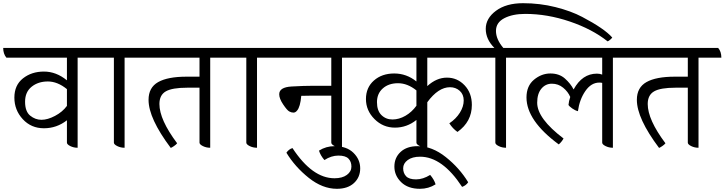

<svg xmlns="http://www.w3.org/2000/svg" viewBox="-50 -905 4536 1202"><path d="M580 -544H436V20Q411 20 390 9.5Q369 -1 369 -12V-152Q305 -102 225 -102Q145 -102 92.5 -159Q40 -216 40 -294Q40 -372 94 -414.5Q148 -457 225 -457Q302 -457 369 -402V-544H-10Q-30 -568 -30 -605H560Q580 -580 580 -544ZM369 -347Q310 -395 249.5 -395Q189 -395 148 -362Q107 -329 107 -268Q107 -207 139 -181Q171 -155 209.5 -155Q248 -155 294.5 -179.5Q341 -204 369 -242Z M874 -544H730V20Q705 20 684 9.5Q663 -1 663 -12V-544H540Q520 -568 520 -605H854Q874 -580 874 -544Z M1409 -544H1266V20Q1241 20 1220 9.5Q1199 -1 1199 -12V-356H1122Q1028 -356 988 -333Q948 -310 948 -254Q948 -156 1059 -8Q1052 1 1038.5 10Q1025 19 1019 21Q880 -164 880 -280Q880 -357 940 -391Q1000 -425 1118 -425H1199V-544H834Q814 -568 814 -605H1389Q1409 -582 1409 -544Z M1703 -544H1559V20Q1534 20 1513 9.5Q1492 -1 1492 -12V-544H1369Q1349 -568 1349 -605H1683Q1703 -580 1703 -544Z M2235 -544H2091V20Q2066 20 2045 9.5Q2024 -1 2024 -12V-306H1893Q1854 -306 1836 -305Q1830 -236 1810 -213Q1800 -200 1787 -200Q1774 -200 1760.5 -207.5Q1747 -215 1722.5 -251.5Q1698 -288 1698 -315Q1698 -359 1775.5 -363.5Q1853 -368 1912 -368H2024V-544H1663Q1643 -568 1643 -605H2215Q2235 -582 2235 -544Z M2045 10Q2120 10 2162.5 51.5Q2205 93 2205 149Q2205 205 2166 241Q2127 277 2059 277Q1969 277 1883 208.5Q1797 140 1743 51Q1758 29 1781 22Q1905 211 2044 211Q2093 211 2121.5 190Q2150 169 2150 138Q2150 107 2131.5 88Q2113 69 2068.5 69Q2024 69 1981 97Q1956 68 1947 38Q1991 10 2045 10Z M2625 -544V-366Q2683 -419 2748 -419Q2813 -419 2858.5 -371Q2904 -323 2904 -248Q2904 -143 2814 -79Q2784 -100 2763 -133Q2805 -161 2829 -199.5Q2853 -238 2853 -276Q2853 -314 2828 -336.5Q2803 -359 2767 -359Q2694 -359 2625 -265V20Q2600 20 2578.5 9.5Q2557 -1 2557 -12V-154Q2497 -106 2422.5 -106Q2348 -106 2294.5 -159.5Q2241 -213 2241 -285Q2241 -357 2291 -401Q2341 -445 2418 -445Q2495 -445 2557 -395V-544H2194Q2174 -568 2174 -605H2947Q2967 -582 2967 -544ZM2557 -339Q2501 -384 2442 -384Q2383 -384 2346.5 -351.5Q2310 -319 2310 -265.5Q2310 -212 2338 -184.5Q2366 -157 2407 -157Q2448 -157 2488 -180Q2528 -203 2557 -243Z M2579 277Q2504 277 2461.5 235.5Q2419 194 2419 138Q2419 82 2458 46Q2497 10 2565 10Q2655 10 2741 78.5Q2827 147 2881 236Q2868 256 2843 265Q2719 76 2580 76Q2531 76 2502.5 97Q2474 118 2474 148.5Q2474 179 2492.5 198.5Q2511 218 2554.5 218Q2598 218 2643 190Q2668 219 2677 249Q2633 277 2579 277Z M2908 -605H3045Q2991 -659 2991 -724.5Q2991 -790 3055 -837.5Q3119 -885 3224.5 -885Q3330 -885 3427.5 -860.5Q3525 -836 3595 -799Q3734 -726 3783 -670Q3779 -664 3769.5 -656Q3760 -648 3754 -646Q3657 -723 3516.5 -770.5Q3376 -818 3238 -818Q3159 -818 3107 -791Q3055 -764 3055 -711.5Q3055 -659 3101 -605H3242Q3262 -580 3262 -544H3118V20Q3093 20 3072 9.5Q3051 -1 3051 -12V-544H2928Q2908 -568 2908 -605Z M3931 -544H3787V20Q3762 20 3741 9.5Q3720 -1 3720 -12V-386Q3714 -388 3702 -388Q3651 -388 3614.5 -335Q3578 -282 3568 -209Q3551 -213 3532.5 -226Q3514 -239 3509 -248Q3511 -272 3520 -298Q3506 -331 3475.5 -356Q3445 -381 3405 -381Q3365 -381 3339 -349.5Q3313 -318 3313 -262Q3313 -163 3478 -38Q3466 -16 3448 -1Q3246 -150 3246 -295Q3246 -367 3293 -406Q3340 -445 3395.5 -445Q3451 -445 3486.5 -413.5Q3522 -382 3541 -345Q3595 -444 3687 -444Q3705 -444 3720 -438V-544H3208Q3188 -570 3188 -605H3911Q3931 -580 3931 -544Z M4466 -544H4323V20Q4298 20 4277 9.5Q4256 -1 4256 -12V-356H4179Q4085 -356 4045 -333Q4005 -310 4005 -254Q4005 -156 4116 -8Q4109 1 4095.5 10Q4082 19 4076 21Q3937 -164 3937 -280Q3937 -357 3997 -391Q4057 -425 4175 -425H4256V-544H3891Q3871 -568 3871 -605H4446Q4466 -582 4466 -544Z"/></svg>

Font: Karma
Style: Regular
Weight: 400
Designer: Joana Correia
Foundry: Indian Type Foundry
Version: Version 1.202;PS 1.0;hotconv 1.0.78;makeotf.lib2.5.61930; tt